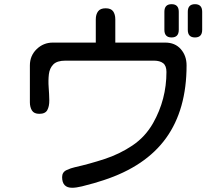

<svg xmlns="http://www.w3.org/2000/svg" viewBox="-20 -847 1040 913"><path d="M795.9 -668.9Q761.7 -668.9 761.7 -705.1V-791Q761.7 -827.1 795.9 -827.1Q830.1 -827.1 830.1 -791V-705.1Q830.1 -668.9 795.9 -668.9ZM907.2 -668.9Q873 -668.9 873 -705.1V-791Q873 -827.1 907.2 -827.1Q941.4 -827.1 941.4 -791V-705.1Q941.4 -668.9 907.2 -668.9ZM323.2 45.9Q275.4 45.9 275.4 -4.9Q275.4 -28.3 296.4 -38.1Q317.4 -47.9 335.9 -51.8Q405.3 -67.4 477.1 -90.8Q548.8 -114.3 609.9 -155.3Q670.9 -196.3 708 -261.7Q771.5 -374 771.5 -504.9Q771.5 -534.2 755.9 -546.4Q740.2 -558.6 711.9 -558.6H291Q251 -558.6 233.4 -540.5Q215.8 -522.5 212.4 -493.7Q209 -464.8 211.4 -432.1Q213.9 -399.4 214.4 -370.6Q214.8 -341.8 205.1 -323.7Q195.3 -305.7 167 -305.7Q141.6 -305.7 131.8 -321.8Q122.1 -337.9 122.1 -360.4V-536.1Q122.1 -582 154.3 -613.3Q186.5 -644.5 231.4 -644.5H435.5V-754.9Q435.5 -778.3 446.3 -793Q457 -807.6 482.4 -807.6Q507.8 -807.6 518.1 -793Q528.3 -778.3 528.3 -754.9V-644.5H765.6Q812.5 -644.5 839.8 -613.3Q867.2 -582 867.2 -536.1Q867.2 -326.2 770 -190.9Q672.9 -55.7 472.7 9.8Q456.1 15.6 427.2 23.9Q398.4 32.2 370.1 39.1Q341.8 45.9 323.2 45.9Z"/></svg>

Font: Kosugi Maru
Style: Regular
Weight: 400
Designer: MOTOYA
Version: Version 4.002